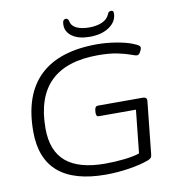

<svg xmlns="http://www.w3.org/2000/svg" viewBox="-93 -959 992 1052"><g transform="rotate(-10 402.5 -433.5)"><path d="M412 6Q60 6 60 -295Q60 -499 167.5 -602.5Q275 -706 487 -706Q538 -706 592 -697Q646 -688 679 -675Q702 -666 711 -660Q720 -654 720 -647Q720 -637 711.5 -622.5Q703 -608 693 -608Q685 -608 660 -617.5Q635 -627 590.5 -636.5Q546 -646 481 -646Q129 -646 129 -300Q129 -175 201 -114.5Q273 -54 418 -54Q474 -54 526.5 -60Q579 -66 610 -77L635 -316H428Q413 -316 414 -339L415 -351Q417 -374 434 -374H682Q708 -374 705 -351L675 -64Q674 -49 669 -42.5Q664 -36 651 -31Q609 -15 543 -4.5Q477 6 412 6ZM457 -753Q395 -753 359.5 -777.5Q324 -802 324 -842Q324 -859 329 -866Q334 -873 343 -873Q355 -873 359 -857Q364 -830 391.5 -817Q419 -804 462 -804Q503 -804 533 -817Q563 -830 574 -856Q578 -867 583.5 -870Q589 -873 595 -873Q608 -873 608 -858Q608 -812 565.5 -782.5Q523 -753 457 -753Z"/></g></svg>

Font: Asap Expanded Expanded Light
Style: Italic
Weight: 300
Width: 7
Italic angle: -6°
Designer: Pablo Cosgaya
Foundry: Omnibus-Type
Version: Version 3.001; ttfautohint (v1.8.4.7-5d5b)